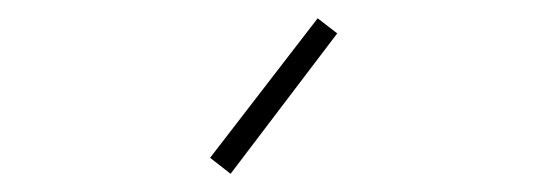

<svg xmlns="http://www.w3.org/2000/svg" viewBox="-20 -773 602 211"><path d="M233.4 -582 210.9 -599.6 329.1 -752.9 350.6 -736.3Z"/></svg>

Font: Reddit Mono ExtraLight
Style: Regular
Weight: 250
Monospace: yes
Designer: Stephen Hutchings
Foundry: Reddit
Version: Version 1.014